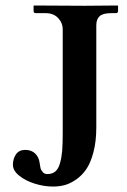

<svg xmlns="http://www.w3.org/2000/svg" viewBox="-20 -666 461 698"><path d="M151.9 -33.2Q169.9 -33.2 181.2 -42.7Q192.4 -52.2 198.2 -73Q204.1 -93.8 206.1 -118.4Q208 -143.1 208 -181.2V-559.1Q208 -583 191.2 -600.6Q174.3 -618.2 146 -618.2H109.9Q102.1 -618.2 102.1 -626V-645L104 -646Q249 -645 288.1 -645L407.2 -646L409.2 -645V-626Q409.2 -618.2 400.9 -618.2H383.8Q354.5 -618.2 342.3 -607.2Q330.1 -596.2 330.1 -574.2V-203.1Q330.1 -151.9 319.6 -112.3Q309.1 -72.8 293 -49.8Q276.9 -26.9 255.1 -12.2Q233.4 2.4 213.6 7.3Q193.8 12.2 172.9 12.2Q140.1 12.2 106.4 1.7Q72.8 -8.8 49.8 -27.3Q26.9 -45.9 26.9 -66.9Q26.9 -87.9 37.8 -104.5Q48.8 -121.1 71.8 -121.1Q94.7 -121.1 108.4 -107.4Q121.6 -93.8 124 -74.2Q125.5 -63 127.2 -55.4Q128.9 -47.9 135.3 -40.5Q141.6 -33.2 151.9 -33.2Z"/></svg>

Font: Linux Libertine G
Style: Semibold
Weight: 600
Designer: Philipp H. Poll
Foundry: Philipp H. Poll
Version: Version 5.1.1